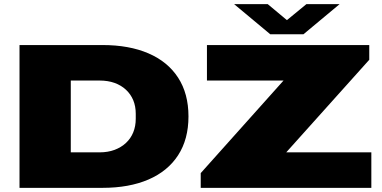

<svg xmlns="http://www.w3.org/2000/svg" viewBox="-20 -905 1840 925"><path d="M74 0V-688H474Q602 -688 695 -648Q788 -608 838 -531Q888 -454 888 -344Q888 -234 838 -157Q788 -80 695 -40Q602 0 474 0ZM321 -171H459Q500 -171 532 -183Q564 -195 587 -216.5Q610 -238 622 -267.5Q634 -297 634 -333V-357Q634 -393 622 -422Q610 -451 587 -472.5Q564 -494 532 -505.5Q500 -517 459 -517H321ZM947 0V-71L1346 -517H977V-688H1759V-617L1359 -171H1769V0ZM1108 -885H1270L1397 -779H1327L1456 -885H1616L1442 -740H1282Z"/></svg>

Font: Archivo Expanded Black
Style: Regular
Weight: 900
Width: 7
Designer: Hector Gatti
Foundry: Omnibus-Type
Version: Version 2.001